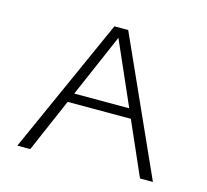

<svg xmlns="http://www.w3.org/2000/svg" viewBox="-75 -547 681 632"><g transform="rotate(15 265.0 -231.0)"><path d="M34 0 241 -462H288L496 0H452L256 -446H271L78 0ZM135 -182 147 -214H376L391 -182Z"/></g></svg>

Font: Ysabeau SC ExtraLight
Style: Regular
Weight: 250
Designer: Christian Thalmann (Catharsis Fonts)
Version: Version 2.001;gftools[0.9.30]; featfreeze: smcp